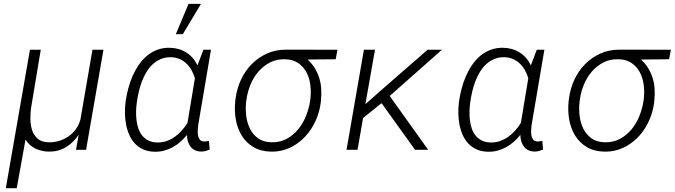

<svg xmlns="http://www.w3.org/2000/svg" viewBox="-20 -791 3563 1014"><path d="M195.3 -528.3 143.6 -218.3Q140.1 -190.4 140.6 -159.7Q141.1 -128.9 149.9 -102.5Q158.7 -76.2 178.7 -58.6Q198.7 -41 234.4 -39.6Q263.7 -38.6 291 -46.6Q318.4 -54.7 341.1 -70.3Q363.8 -85.9 380.4 -108.6Q397 -131.3 404.8 -160.2L468.3 -528.3H526.4L434.6 0H381.3L395.5 -79.1Q367.2 -37.1 327.4 -13.2Q287.6 10.7 235.8 9.8Q198.7 8.8 166.7 -6.6Q134.8 -22 114.7 -53.7L68.4 203.1H10.7L138.2 -528.3Z M1094.2 -528.3 1026.4 -128.4Q1025.4 -118.2 1024.4 -104Q1023.4 -89.8 1025.6 -76.7Q1027.8 -63.5 1034.9 -54Q1042 -44.4 1057.1 -43.9Q1064 -43.5 1070.3 -44.7Q1076.7 -45.9 1083.5 -46.9L1087.4 -1Q1076.7 3.4 1066.2 6.3Q1055.7 9.3 1043.5 9.3Q1023.9 9.3 1009.8 2.4Q995.6 -4.4 986.3 -16.4Q977.1 -28.3 972.4 -44.2Q967.8 -60.1 967.3 -78.1Q950.7 -58.1 931.9 -41.5Q913.1 -24.9 891.4 -13.2Q869.6 -1.5 845.5 4.9Q821.3 11.2 794.4 10.3Q760.3 9.3 734.9 -2.7Q709.5 -14.6 691.7 -33.9Q673.8 -53.2 662.6 -78.9Q651.4 -104.5 646 -132.8Q640.6 -161.1 639.9 -190.7Q639.2 -220.2 642.6 -248L644 -258.8Q648.4 -290 657.2 -323.2Q666 -356.4 679.4 -387.7Q692.9 -418.9 711.7 -446.8Q730.5 -474.6 754.9 -495.4Q779.3 -516.1 810.1 -527.8Q840.8 -539.6 877.9 -538.6Q926.3 -537.6 964.4 -513.4Q1002.4 -489.3 1022.9 -445.8L1054.2 -528.3ZM702.1 -246.6Q699.2 -226.1 698.7 -202.6Q698.2 -179.2 700.9 -156.5Q703.6 -133.8 710.7 -112.8Q717.8 -91.8 730.5 -75.7Q743.2 -59.6 762.2 -49.6Q781.2 -39.6 808.1 -38.6Q835 -37.6 858.6 -45.7Q882.3 -53.7 902.6 -67.9Q922.9 -82 939.7 -101.1Q956.5 -120.1 970.2 -142.1L1009.3 -377.4Q1002.9 -399.9 991.9 -419.7Q981 -439.5 965.3 -454.6Q949.7 -469.7 929.7 -478.8Q909.7 -487.8 885.3 -488.8Q855 -489.7 830.6 -479.7Q806.2 -469.7 787.1 -452.1Q768.1 -434.6 753.9 -411.1Q739.7 -387.7 729.7 -361.6Q719.7 -335.4 713.4 -308.3Q707 -281.2 703.6 -256.8ZM975.6 -770.5H1041.5L945.3 -610.4H908.7Z M1752.9 -478 1604.5 -476.6Q1627 -456.1 1642.1 -431.6Q1657.2 -407.2 1665.8 -379.9Q1674.3 -352.5 1676.3 -323.5Q1678.2 -294.4 1675.3 -264.6L1673.8 -248Q1669.4 -214.4 1658.2 -181.9Q1647 -149.4 1629.6 -120.4Q1612.3 -91.3 1589.1 -67.1Q1565.9 -43 1538.1 -25.4Q1510.3 -7.8 1477.8 1.5Q1445.3 10.7 1409.2 9.8Q1355 8.3 1316.9 -15.1Q1278.8 -38.6 1256.1 -75.9Q1233.4 -113.3 1225.3 -159.9Q1217.3 -206.5 1222.2 -254.4L1224.1 -271Q1231 -323.2 1252.7 -370.1Q1274.4 -417 1309.1 -452.1Q1343.8 -487.3 1389.6 -508.1Q1435.5 -528.8 1490.7 -528.8L1762.2 -528.3ZM1279.8 -252.4Q1275.9 -217.3 1280.3 -179.9Q1284.7 -142.6 1299.8 -111.8Q1314.9 -81.1 1342.3 -61Q1369.6 -41 1412.1 -39.6Q1457 -38.1 1492.7 -57.1Q1528.3 -76.2 1554.2 -107.4Q1580.1 -138.7 1595.9 -178.2Q1611.8 -217.8 1617.7 -257.3L1619.6 -272.9Q1623.5 -308.1 1618.7 -344.2Q1613.8 -380.4 1598.1 -409.7Q1582.5 -439 1554.9 -458Q1527.3 -477.1 1485.8 -478Q1442.4 -479.5 1407.2 -461.7Q1372.1 -443.8 1345.9 -414.1Q1319.8 -384.3 1303.7 -345.9Q1287.6 -307.6 1282.2 -268.6Z M1995.1 -246.1 1897.5 -168 1868.2 0H1810.1L1901.9 -528.3H1960.4L1909.7 -240.7L1987.3 -309.6L2238.3 -528.3H2314L2038.1 -284.2L2241.2 0H2171.9Z M2855 -528.3 2787.1 -128.4Q2786.1 -118.2 2785.2 -104Q2784.2 -89.8 2786.4 -76.7Q2788.6 -63.5 2795.7 -54Q2802.7 -44.4 2817.9 -43.9Q2824.7 -43.5 2831.1 -44.7Q2837.4 -45.9 2844.2 -46.9L2848.1 -1Q2837.4 3.4 2826.9 6.3Q2816.4 9.3 2804.2 9.3Q2784.7 9.3 2770.5 2.4Q2756.3 -4.4 2747.1 -16.4Q2737.8 -28.3 2733.2 -44.2Q2728.5 -60.1 2728 -78.1Q2711.4 -58.1 2692.6 -41.5Q2673.8 -24.9 2652.1 -13.2Q2630.4 -1.5 2606.2 4.9Q2582 11.2 2555.2 10.3Q2521 9.3 2495.6 -2.7Q2470.2 -14.6 2452.4 -33.9Q2434.6 -53.2 2423.3 -78.9Q2412.1 -104.5 2406.7 -132.8Q2401.4 -161.1 2400.6 -190.7Q2399.9 -220.2 2403.3 -248L2404.8 -258.8Q2409.2 -290 2418 -323.2Q2426.8 -356.4 2440.2 -387.7Q2453.6 -418.9 2472.4 -446.8Q2491.2 -474.6 2515.6 -495.4Q2540 -516.1 2570.8 -527.8Q2601.6 -539.6 2638.7 -538.6Q2687 -537.6 2725.1 -513.4Q2763.2 -489.3 2783.7 -445.8L2814.9 -528.3ZM2462.9 -246.6Q2460 -226.1 2459.5 -202.6Q2459 -179.2 2461.7 -156.5Q2464.4 -133.8 2471.4 -112.8Q2478.5 -91.8 2491.2 -75.7Q2503.9 -59.6 2522.9 -49.6Q2542 -39.6 2568.8 -38.6Q2595.7 -37.6 2619.4 -45.7Q2643.1 -53.7 2663.3 -67.9Q2683.6 -82 2700.4 -101.1Q2717.3 -120.1 2731 -142.1L2770 -377.4Q2763.7 -399.9 2752.7 -419.7Q2741.7 -439.5 2726.1 -454.6Q2710.4 -469.7 2690.4 -478.8Q2670.4 -487.8 2646 -488.8Q2615.7 -489.7 2591.3 -479.7Q2566.9 -469.7 2547.9 -452.1Q2528.8 -434.6 2514.6 -411.1Q2500.5 -387.7 2490.5 -361.6Q2480.5 -335.4 2474.1 -308.3Q2467.8 -281.2 2464.4 -256.8Z M3513.7 -478 3365.2 -476.6Q3387.7 -456.1 3402.8 -431.6Q3418 -407.2 3426.5 -379.9Q3435.1 -352.5 3437 -323.5Q3439 -294.4 3436 -264.6L3434.6 -248Q3430.2 -214.4 3418.9 -181.9Q3407.7 -149.4 3390.4 -120.4Q3373 -91.3 3349.9 -67.1Q3326.7 -43 3298.8 -25.4Q3271 -7.8 3238.5 1.5Q3206.1 10.7 3169.9 9.8Q3115.7 8.3 3077.6 -15.1Q3039.6 -38.6 3016.8 -75.9Q2994.1 -113.3 2986.1 -159.9Q2978 -206.5 2982.9 -254.4L2984.9 -271Q2991.7 -323.2 3013.4 -370.1Q3035.2 -417 3069.8 -452.1Q3104.5 -487.3 3150.4 -508.1Q3196.3 -528.8 3251.5 -528.8L3522.9 -528.3ZM3040.5 -252.4Q3036.6 -217.3 3041 -179.9Q3045.4 -142.6 3060.5 -111.8Q3075.7 -81.1 3103 -61Q3130.4 -41 3172.9 -39.6Q3217.8 -38.1 3253.4 -57.1Q3289.1 -76.2 3314.9 -107.4Q3340.8 -138.7 3356.7 -178.2Q3372.6 -217.8 3378.4 -257.3L3380.4 -272.9Q3384.3 -308.1 3379.4 -344.2Q3374.5 -380.4 3358.9 -409.7Q3343.3 -439 3315.7 -458Q3288.1 -477.1 3246.6 -478Q3203.1 -479.5 3168 -461.7Q3132.8 -443.8 3106.7 -414.1Q3080.6 -384.3 3064.5 -345.9Q3048.3 -307.6 3043 -268.6Z"/></svg>

Font: Roboto Mono Light
Style: Italic
Weight: 300
Designer: Google
Version: Version 2.000985; 2015; ttfautohint (v1.3)